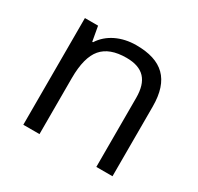

<svg xmlns="http://www.w3.org/2000/svg" viewBox="-122 -689 859 834"><g transform="rotate(30 307.0 -272.5)"><path d="M533.2 0V-349.1C533.2 -485.8 467.8 -544.9 338.9 -544.9C265.1 -544.9 202.1 -514.6 168.9 -461.9H165L151.9 -535.2H85.9V0H167V-280.8C167 -350.6 180.2 -400.4 206.1 -430.7C231.9 -460.9 272.9 -476.1 329.1 -476.1C413.6 -476.1 452.1 -433.6 452.1 -346.2V0Z"/></g></svg>

Font: Samim
Style: Regular
Weight: 400
Foundry: DejaVu fonts team - Redesigned by Saber Rastikerdar
Version: Version 4.0.5